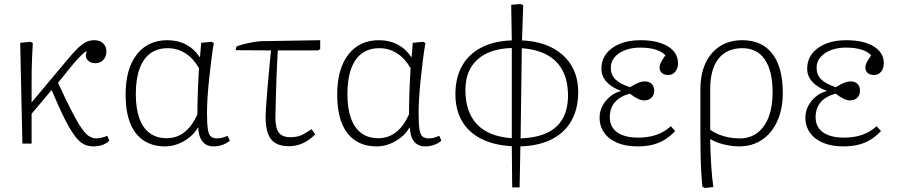

<svg xmlns="http://www.w3.org/2000/svg" viewBox="-20 -718 4485 960"><path d="M448 14Q425 14 406.5 6.5Q388 -1 371 -18.5Q354 -36 336 -65Q324 -83 306.5 -117.5Q289 -152 271 -192.5Q253 -233 238 -268L138 -149V0H92L81 -504L133 -509L144 -503Q142 -464 140.5 -433Q139 -402 138.5 -370.5Q138 -339 138 -299.5Q138 -260 138 -206L309 -410Q345 -454 369 -477Q393 -500 411.5 -508.5Q430 -517 452 -517Q479 -517 495.5 -501.5Q512 -486 512 -460Q512 -435 496.5 -418.5Q481 -402 457 -402Q429 -402 416 -420Q403 -438 415 -462Q409 -461 398 -452Q387 -443 372 -427Q357 -411 338 -388L270 -304Q289 -263 306.5 -226.5Q324 -190 340.5 -158.5Q357 -127 374 -98Q390 -72 404 -56Q418 -40 432.5 -33Q447 -26 463 -26Q474 -26 489.5 -30Q505 -34 516 -39L527 -15Q517 -5 504.5 1.5Q492 8 478 11Q464 14 448 14Z M806 14Q742 14 697.5 -16Q653 -46 630.5 -103.5Q608 -161 608 -245Q608 -373 663.5 -445Q719 -517 817 -517Q869 -517 910 -495.5Q951 -474 978 -433H980L986 -504L1037 -509L1049 -503Q1042 -462 1036 -413.5Q1030 -365 1025 -317Q1020 -269 1017.5 -227Q1015 -185 1015 -155Q1015 -101 1019 -73.5Q1023 -46 1034 -36Q1045 -26 1067 -26Q1077 -26 1090 -29Q1103 -32 1118 -39L1129 -15Q1115 -2 1093.5 6Q1072 14 1048 14Q1012 14 992.5 -10.5Q973 -35 971 -81H970Q954 -53 927.5 -31.5Q901 -10 869.5 2Q838 14 806 14ZM813 -27Q863 -27 901 -56Q939 -85 967 -146Q967 -169 967.5 -195.5Q968 -222 969 -252Q970 -282 971.5 -313.5Q973 -345 975 -377Q947 -426 907 -451.5Q867 -477 819 -477Q767 -477 731.5 -451Q696 -425 677.5 -373.5Q659 -322 659 -248Q659 -177 676.5 -127.5Q694 -78 728.5 -52.5Q763 -27 813 -27Z M1425 13Q1363 13 1335.5 -21.5Q1308 -56 1308 -134Q1308 -148 1310 -179Q1312 -210 1315.5 -254Q1319 -298 1324 -352Q1329 -406 1335 -466L1158 -467L1162 -485Q1172 -490 1187 -494Q1202 -498 1219 -502Q1236 -506 1252.5 -508.5Q1269 -511 1283 -512L1581 -517V-472L1569 -466H1369Q1368 -444 1366 -409Q1364 -374 1362.5 -332.5Q1361 -291 1360 -251Q1359 -211 1358 -178Q1357 -145 1357 -128Q1357 -77 1374.5 -54.5Q1392 -32 1432 -32Q1469 -32 1493 -45Q1517 -58 1538 -72L1556 -46Q1526 -16 1493.5 -1.5Q1461 13 1425 13Z M1864 14Q1800 14 1755.5 -16Q1711 -46 1688.5 -103.5Q1666 -161 1666 -245Q1666 -373 1721.5 -445Q1777 -517 1875 -517Q1927 -517 1968 -495.5Q2009 -474 2036 -433H2038L2044 -504L2095 -509L2107 -503Q2100 -462 2094 -413.5Q2088 -365 2083 -317Q2078 -269 2075.5 -227Q2073 -185 2073 -155Q2073 -101 2077 -73.5Q2081 -46 2092 -36Q2103 -26 2125 -26Q2135 -26 2148 -29Q2161 -32 2176 -39L2187 -15Q2173 -2 2151.5 6Q2130 14 2106 14Q2070 14 2050.5 -10.5Q2031 -35 2029 -81H2028Q2012 -53 1985.5 -31.5Q1959 -10 1927.5 2Q1896 14 1864 14ZM1871 -27Q1921 -27 1959 -56Q1997 -85 2025 -146Q2025 -169 2025.5 -195.5Q2026 -222 2027 -252Q2028 -282 2029.5 -313.5Q2031 -345 2033 -377Q2005 -426 1965 -451.5Q1925 -477 1877 -477Q1825 -477 1789.5 -451Q1754 -425 1735.5 -373.5Q1717 -322 1717 -248Q1717 -177 1734.5 -127.5Q1752 -78 1786.5 -52.5Q1821 -27 1871 -27Z M2541 219 2539 13Q2449 8 2386 -24Q2323 -56 2290 -112.5Q2257 -169 2257 -247Q2257 -329 2290 -388Q2323 -447 2386 -480Q2449 -513 2539 -516L2536 -694L2584 -698L2596 -692L2590 -516Q2677 -512 2740 -479.5Q2803 -447 2837 -390.5Q2871 -334 2871 -258Q2871 -174 2837 -114Q2803 -54 2738.5 -21.5Q2674 11 2582 14L2578 219ZM2539 -27V-478Q2428 -475 2367.5 -420.5Q2307 -366 2307 -268Q2307 -157 2365.5 -96Q2424 -35 2539 -27ZM2583 -26Q2662 -29 2714.5 -53.5Q2767 -78 2793.5 -125Q2820 -172 2820 -240Q2820 -313 2794 -363.5Q2768 -414 2717 -442.5Q2666 -471 2589 -477Z M3168 14Q3110 14 3067.5 -3.5Q3025 -21 3001.5 -53.5Q2978 -86 2978 -130Q2978 -175 3008 -212.5Q3038 -250 3085 -263V-264Q3039 -280 3013 -308.5Q2987 -337 2987 -374Q2987 -417 3011 -449Q3035 -481 3079 -499Q3123 -517 3182 -517Q3269 -517 3319.5 -486Q3370 -455 3370 -402Q3370 -376 3356.5 -359.5Q3343 -343 3321 -343Q3301 -343 3289.5 -353Q3278 -363 3278 -380Q3278 -388 3280.5 -396Q3283 -404 3289.5 -415Q3296 -426 3307 -442Q3288 -461 3256.5 -470.5Q3225 -480 3182 -480Q3118 -480 3076 -452Q3034 -424 3034 -379Q3034 -344 3056.5 -321.5Q3079 -299 3130 -282Q3158 -299 3173.5 -305Q3189 -311 3204 -311Q3226 -311 3238.5 -298.5Q3251 -286 3251 -264Q3251 -243 3237.5 -229.5Q3224 -216 3201 -216Q3187 -216 3170.5 -223.5Q3154 -231 3129 -250Q3079 -236 3054 -206.5Q3029 -177 3029 -132Q3029 -83 3066 -56.5Q3103 -30 3170 -30Q3204 -30 3233 -36Q3262 -42 3287 -54.5Q3312 -67 3334 -87L3356 -63Q3332 -37 3303.5 -19.5Q3275 -2 3241.5 6Q3208 14 3168 14Z M3505 222 3492 215Q3489 188 3486.5 146.5Q3484 105 3483 56Q3482 7 3482 -40V-271Q3482 -347 3507.5 -402Q3533 -457 3580 -487Q3627 -517 3692 -517Q3790 -517 3842 -449Q3894 -381 3894 -253Q3894 -173 3866.5 -112.5Q3839 -52 3790 -19Q3741 14 3674 14Q3650 14 3622 9Q3594 4 3570 -4.5Q3546 -13 3533 -22H3531Q3531 5 3532.5 39.5Q3534 74 3536 108.5Q3538 143 3541 171.5Q3544 200 3547 217ZM3679 -26Q3730 -26 3767 -54Q3804 -82 3823.5 -133.5Q3843 -185 3843 -256Q3843 -363 3804.5 -420Q3766 -477 3692 -477Q3614 -477 3572.5 -424.5Q3531 -372 3531 -273V-69Q3549 -56 3573 -46Q3597 -36 3624 -31Q3651 -26 3679 -26Z M4197 14Q4139 14 4096.5 -3.5Q4054 -21 4030.5 -53.5Q4007 -86 4007 -130Q4007 -175 4037 -212.5Q4067 -250 4114 -263V-264Q4068 -280 4042 -308.5Q4016 -337 4016 -374Q4016 -417 4040 -449Q4064 -481 4108 -499Q4152 -517 4211 -517Q4298 -517 4348.5 -486Q4399 -455 4399 -402Q4399 -376 4385.5 -359.5Q4372 -343 4350 -343Q4330 -343 4318.5 -353Q4307 -363 4307 -380Q4307 -388 4309.5 -396Q4312 -404 4318.5 -415Q4325 -426 4336 -442Q4317 -461 4285.5 -470.5Q4254 -480 4211 -480Q4147 -480 4105 -452Q4063 -424 4063 -379Q4063 -344 4085.5 -321.5Q4108 -299 4159 -282Q4187 -299 4202.5 -305Q4218 -311 4233 -311Q4255 -311 4267.5 -298.5Q4280 -286 4280 -264Q4280 -243 4266.5 -229.5Q4253 -216 4230 -216Q4216 -216 4199.5 -223.5Q4183 -231 4158 -250Q4108 -236 4083 -206.5Q4058 -177 4058 -132Q4058 -83 4095 -56.5Q4132 -30 4199 -30Q4233 -30 4262 -36Q4291 -42 4316 -54.5Q4341 -67 4363 -87L4385 -63Q4361 -37 4332.5 -19.5Q4304 -2 4270.5 6Q4237 14 4197 14Z"/></svg>

Font: Literata ExtraLight
Style: Regular
Weight: 250
Designer: Latin by Veronika Burian and Jose Scaglione. Greek by Irene Vlachou. Cyrillic by Vera Evstafieva.
Foundry: TypeTogether
Version: Version 3.103;gftools[0.9.29]